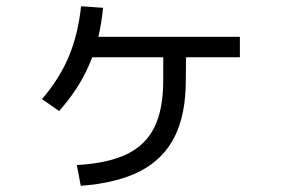

<svg xmlns="http://www.w3.org/2000/svg" viewBox="-20 -604 904 614"><path d="M502 -346.7V-454.1L575.2 -455.1L574.2 -346.7Q574.2 -238.3 538.6 -167Q502.9 -95.7 429.2 -57.1Q355.5 -18.6 238.3 -9.8L225.6 -76.2Q326.2 -82 386.2 -111.3Q446.3 -140.6 474.1 -197.8Q502 -254.9 502 -346.7ZM239.3 -584 309.6 -579.1Q299.8 -477.5 265.6 -397.9Q231.4 -318.4 168.9 -249L114.3 -287.1Q169.9 -351.6 199.7 -422.4Q229.5 -493.2 239.3 -584ZM240.2 -486.3H747.1V-420.9H240.2Z"/></svg>

Font: Pretendard GOV Variable
Style: Regular
Weight: 400
Designer: Base glyphs from Inter by Rasmus Andersson; Hangul glyphs from Noto Sans CJK(Source Han Sans) by Jang Soo-young and Kang
Foundry: Kil Hyung-jin
Version: Version 1.307;Glyphs 3.2 (3192)